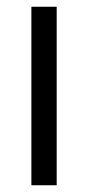

<svg xmlns="http://www.w3.org/2000/svg" viewBox="-20 -549 261 569"><path d="M73 -529H148V0H73Z"/></svg>

Font: Lexend HM
Style: Regular
Weight: 400
Designer: Bonnie Shaver-Troup, Thomas Jockin, Octavio Pardo
Foundry: Lexend
Version: Version 1.091